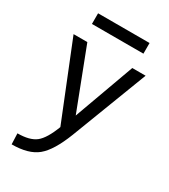

<svg xmlns="http://www.w3.org/2000/svg" viewBox="-223 -810 1009 1145"><g transform="rotate(30 281.0 -237.5)"><path d="M104.5 -631.8V-705.1H459V-631.8ZM293.9 -110.4 444.3 -524.4H536.1L335.9 -2Q284.2 130.9 224.1 180.2Q164.1 229.5 48.8 229.5L45.9 155.3Q129.9 155.3 171.4 122.6Q212.9 89.8 249 -4.9L40 -524.4H134.8Z"/></g></svg>

Font: Gen Shin Gothic Regular
Style: Regular
Weight: 400
Designer: [Source Han Sans]
Ryoko NISHIZUKA  (kana & ideographs); Paul D. Hunt (Latin, Greek & Cyrillic); Wenlong ZHANG  (bopomofo
Version: Version 1.002.20150607